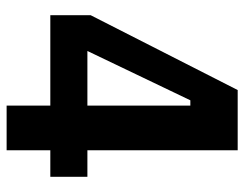

<svg xmlns="http://www.w3.org/2000/svg" viewBox="-99 -639 738 580"><g transform="rotate(90 270.0 -349.0)"><path d="M434 0H299V-132H26V-254L252 -698H434V-244H514V-132H434ZM283 -555 134 -244H299V-555Z"/></g></svg>

Font: IBM Plex Sans Condensed
Style: Bold
Weight: 700
Width: 3
Designer: Mike Abbink, Paul van der Laan, Pieter van Rosmalen
Foundry: Bold Monday
Version: Version 3.201